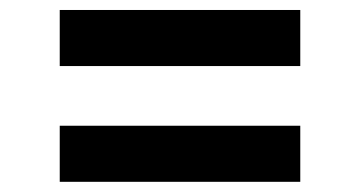

<svg xmlns="http://www.w3.org/2000/svg" viewBox="-20 -477 707 377"><path d="M97.3 -347.3V-457.4H569.6V-347.3ZM97.3 -120V-230.1H569.6V-120Z"/></svg>

Font: Riot Sans
Style: Regular
Weight: 400
Designer: Rasmus Andersson
Foundry: rsms
Version: Version 3.005